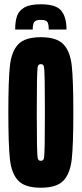

<svg xmlns="http://www.w3.org/2000/svg" viewBox="-20 -870 382 898"><path d="M19 -344Q19 -497 26.5 -563.5Q34 -630 65.5 -663Q97 -696 171 -696Q245 -696 276.5 -663Q308 -630 315.5 -563.5Q323 -497 323 -344Q323 -191 315.5 -124.5Q308 -58 276.5 -25Q245 8 171 8Q97 8 65.5 -25Q34 -58 26.5 -124.5Q19 -191 19 -344ZM190 -344Q190 -439 189 -494.5Q188 -550 185 -560Q182 -570 171 -570Q160 -570 157 -560Q154 -550 153 -494.5Q152 -439 152 -344Q152 -249 153 -193.5Q154 -138 157 -128Q160 -118 171 -118Q182 -118 185 -128Q188 -138 189 -193.5Q190 -249 190 -344ZM291 -732H208Q208 -756 202 -766.5Q196 -777 171 -777Q146 -777 139.5 -766Q133 -755 133 -732H51Q51 -771 60 -796Q69 -821 95 -835.5Q121 -850 171 -850Q242 -850 266.5 -820Q291 -790 291 -732Z"/></svg>

Font: Saira Ultra Condensed Black
Style: Regular
Weight: 900
Width: 1
Designer: Hector Gatti with collaboration of the Omnibus-Type team
Foundry: Omnibus-Type
Version: Version 1.001; ttfautohint (v1.8)